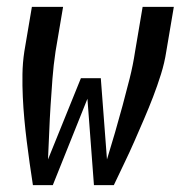

<svg xmlns="http://www.w3.org/2000/svg" viewBox="-20 -540 540 560"><path d="M76 0Q71 -32 66.5 -64Q62 -96 58 -128Q54 -160 51 -192.5Q48 -225 46.5 -257.5Q45 -290 45.5 -323.5Q46 -357 51 -390L73 -520H164L142 -390Q136 -350 133 -310.5Q130 -271 127.5 -232Q125 -193 123.5 -153.5Q122 -114 120 -75L216 -312H274L292 -75Q304 -114 315.5 -153.5Q327 -193 337.5 -232Q348 -271 358 -310.5Q368 -350 374 -390L396 -520H487L465 -390Q460 -357 449.5 -323.5Q439 -290 426.5 -257.5Q414 -225 400 -192.5Q386 -160 372 -128Q358 -96 342.5 -64Q327 -32 312 0H254L235 -252L134 0Z"/></svg>

Font: Iosevka Curly Medium
Style: Italic
Weight: 500
Italic angle: -9°
Monospace: yes
Designer: Belleve Invis
Foundry: Belleve Invis
Version: Version 22.1.2; ttfautohint (v1.8.4)